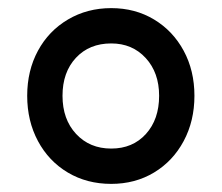

<svg xmlns="http://www.w3.org/2000/svg" viewBox="-20 -897 546 473"><path d="M47 -661Q47 -723 73.5 -772Q100 -821 147.5 -849Q195 -877 254 -877Q313 -877 359.5 -849Q406 -821 432.5 -772Q459 -723 459 -661Q459 -599 432.5 -549.5Q406 -500 359.5 -472Q313 -444 254 -444Q194 -444 147 -472Q100 -500 73.5 -549.5Q47 -599 47 -661ZM372 -661Q372 -718 339 -754Q306 -790 254 -790Q200 -790 167 -754.5Q134 -719 134 -661Q134 -603 167.5 -567Q201 -531 254 -531Q307 -531 339.5 -567Q372 -603 372 -661Z"/></svg>

Font: Tsukimi Rounded SemiBold
Style: Regular
Weight: 600
Designer: Takashi Funayama
Foundry: Takashi Funayama
Version: Version 1.032; ttfautohint (v1.8.3)